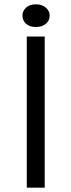

<svg xmlns="http://www.w3.org/2000/svg" viewBox="-20 -869 331 889"><path d="M104 -700H187V0H104ZM84 -797Q84 -818 100.5 -833.5Q117 -849 146 -849Q175 -849 192.5 -833.5Q210 -818 210 -797Q210 -774 192.5 -759Q175 -744 146 -744Q117 -744 100.5 -759Q84 -774 84 -797Z"/></svg>

Font: PTSans
Style: Regular
Weight: 400
Designer: A.Korolkova, O.Umpeleva, V.Yefimov
Foundry: ParaType Ltd
Version: Version 2.003W OFL